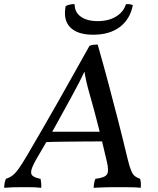

<svg xmlns="http://www.w3.org/2000/svg" viewBox="-47 -895 754 918"><path d="M-27 3Q-27 -8 -25 -19Q-23 -30 -19 -40Q0 -46 14 -57Q28 -68 43.5 -90Q59 -112 82 -151Q120 -216 158 -281.5Q196 -347 233 -412.5Q270 -478 307 -544Q344 -610 381 -676Q390 -680 401 -681Q412 -682 420 -682Q446 -591 470.5 -499.5Q495 -408 518.5 -316Q542 -224 564 -132Q573 -95 581 -77Q589 -59 599 -52Q609 -45 623 -40Q626 -29 626.5 -18.5Q627 -8 626 3Q610 1 589.5 0.5Q569 0 549.5 0Q530 0 515 0Q502 0 488.5 0Q475 0 460.5 0.5Q446 1 431 1.5Q416 2 401 3Q401 -8 403 -19Q405 -30 409 -40Q453 -45 464 -60.5Q475 -76 464 -122Q445 -204 424.5 -285.5Q404 -367 381 -447Q372 -478 366.5 -502.5Q361 -527 355 -563H362Q345 -527 331.5 -501Q318 -475 299 -440Q259 -366 217.5 -291.5Q176 -217 132 -143Q109 -104 103.5 -83.5Q98 -63 109.5 -54Q121 -45 147 -40Q149 -30 150 -19Q151 -8 150 3Q134 1 119 0.5Q104 0 89 0Q74 0 58 0Q32 0 13.5 0.5Q-5 1 -27 3ZM161 -215 183 -265H446L449 -219Q404 -219 353.5 -218.5Q303 -218 253 -217.5Q203 -217 161 -215ZM399 -729Q323 -729 288.5 -764.5Q254 -800 267 -866Q277 -871 288.5 -873.5Q300 -876 310 -875Q309 -838 338.5 -816Q368 -794 420 -794Q472 -794 508 -816Q544 -838 555 -875Q566 -876 575 -874.5Q584 -873 588 -870Q575 -803 526 -766Q477 -729 399 -729Z"/></svg>

Font: Vollkorn
Style: Italic
Weight: 400
Italic angle: -11°
Designer: Friedrich Althausen
Foundry: Friedrich Althausen
Version: Version 5.001